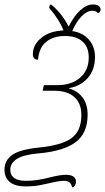

<svg xmlns="http://www.w3.org/2000/svg" viewBox="-67 -681 470 859"><path d="M220 128Q196 128 152 139Q147 140 116.5 146.5Q86 153 49 153Q0 153 -23.5 133Q-47 113 -47 79Q-47 37 -13 12.5Q21 -12 108 -21Q209 -31 253 -63Q297 -95 297 -167Q297 -218 266 -246.5Q235 -275 175 -275H124L129 -300H188Q253 -300 291.5 -333.5Q330 -367 330 -424Q330 -470 302.5 -495Q275 -520 223 -520Q173 -520 140.5 -494.5Q108 -469 103 -414Q80 -414 80 -439Q80 -480 117 -511Q154 -542 217 -545Q199 -592 153 -646L156 -660H163Q211 -620 240 -562Q265 -611 293 -636Q321 -661 349 -661Q365 -661 374 -655Q383 -649 383 -639Q383 -625 371 -622Q364 -633 346 -633Q323 -633 299 -609Q275 -585 256 -542Q304 -535 331 -503.5Q358 -472 358 -426Q358 -369 325.5 -332Q293 -295 242 -287V-285Q278 -276 301.5 -246Q325 -216 325 -168Q325 -85 271.5 -45Q218 -5 108 5Q38 11 8.5 30Q-21 49 -21 78Q-21 128 50 128Q99 128 159 112Q203 101 227 101Q250 101 261.5 109Q273 117 273 132Q273 151 256 158Q252 141 243.5 134.5Q235 128 220 128Z"/></svg>

Font: Noto Serif NarrowThin
Style: Italic
Weight: 250
Width: 4
Italic angle: -12°
Designer: Monotype Design Team
Foundry: Monotype Imaging Inc.
Version: Version 1.001